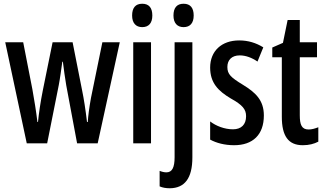

<svg xmlns="http://www.w3.org/2000/svg" viewBox="-20 -766 1736 1026"><path d="M334 -310 392 0H502L620 -540H527L466 -242C457 -192 451 -147 449 -114H445C437 -181 428 -239 419 -282L368 -540H261L209 -284C196 -219 188 -163 183 -114H180C173 -172 163 -234 153 -289L104 -540H8L123 0H232L294 -311C301 -347 307 -394 313 -436H316C321 -397 327 -350 334 -310Z M740 -746C704 -746 686 -724 686 -683C686 -643 706 -621 740 -621C775 -621 794 -643 794 -683C794 -723 777 -746 740 -746ZM787 -540H692V0H787Z M907 -683C907 -643 927 -621 961 -621C996 -621 1015 -643 1015 -683C1015 -723 998 -746 961 -746C925 -746 907 -724 907 -683ZM888 240C966 239 1008 188 1008 75V-540H913V74C913 129 900 155 869 155C858 155 845 152 833 147V230C849 237 867 240 888 240Z M1390 -149C1390 -231 1345 -272 1278 -313C1214 -352 1195 -369 1195 -408C1195 -446 1219 -470 1261 -470C1294 -470 1327 -457 1356 -437L1387 -513C1348 -537 1306 -550 1258 -550C1164 -550 1103 -493 1103 -405C1103 -323 1146 -280 1213 -240C1276 -205 1295 -182 1295 -145C1295 -100 1269 -75 1225 -75C1180 -75 1134 -93 1103 -117V-20C1136 -2 1180 10 1231 10C1331 10 1390 -46 1390 -149Z M1629 -74C1592 -74 1582 -100 1582 -150V-460H1674V-540H1582V-659H1517L1492 -537L1435 -512V-460H1486V-142C1486 -40 1520 10 1598 10C1631 10 1658 3 1681 -9V-86C1663 -79 1646 -74 1629 -74Z"/></svg>

Font: Noto Sans Arabic UI XCn Md
Style: Regular
Weight: 500
Width: 2
Designer: Monotype Design Team, Nadine Chahine and Nizar Qandah
Foundry: Monotype Imaging Inc.
Version: Version 2.010